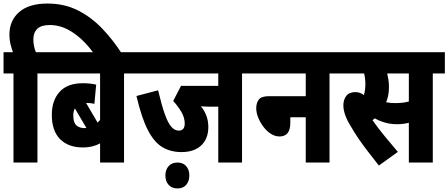

<svg xmlns="http://www.w3.org/2000/svg" viewBox="-20 -916 2527 1082"><path d="M56 -502H0V-622H53Q45 -643 39 -667.5Q33 -692 33 -721Q33 -800 88 -848Q143 -896 247 -896Q343 -896 419 -857.5Q495 -819 556 -755Q617 -691 666 -615H509Q456 -688 392.5 -731.5Q329 -775 261 -775Q212 -775 190 -753.5Q168 -732 168 -694Q168 -673 172 -655Q176 -637 182 -622H259V-502H191V0H56Z M747 -502H679V0H544V-108Q502 -85 448 -85Q365 -85 318.5 -132Q272 -179 272 -268Q272 -350 316 -398.5Q360 -447 447 -447Q488 -447 522 -439L512 -331Q491 -336 465 -336L530 -225Q537 -232 544 -240V-502H247V-622H747ZM393 -265Q393 -225 410.5 -209.5Q428 -194 457 -194Q462 -194 467 -195L402 -305Q393 -289 393 -265Z M1344 -502V0H1210V-315H1160Q1150 -315 1137.5 -315.5Q1125 -316 1112 -317Q1154 -267 1154 -200Q1154 -135 1114.5 -97Q1075 -59 1002 -59Q942 -59 895.5 -86.5Q849 -114 813.5 -182.5Q778 -251 749 -375L871 -407Q891 -323 908.5 -273.5Q926 -224 945 -202Q964 -180 987 -180Q1021 -180 1021 -220Q1021 -253 1002 -285.5Q983 -318 956 -347L1000 -432H1210V-502H735V-622H1413V-502ZM912 73Q912 41 930 20.5Q948 0 980 0Q1012 0 1029.5 20.5Q1047 41 1047 73Q1047 105 1029.5 125.5Q1012 146 980 146Q948 146 930 125.5Q912 105 912 73Z M1401 -622H1905V-502H1837V0H1703V-255H1616V-223Q1616 -147 1555 -147Q1530 -147 1506.5 -162Q1483 -177 1464.5 -201.5Q1446 -226 1435 -253.5Q1424 -281 1424 -306Q1424 -336 1438.5 -355Q1453 -374 1496 -374H1703V-502H1401Z M2419 -502V0H2284V-224Q2267 -220 2250 -218Q2233 -216 2218 -216Q2181 -216 2148.5 -225.5Q2116 -235 2093 -249Q2086 -244 2079 -239Q2108 -197 2147.5 -149Q2187 -101 2222 -60L2115 17Q2079 -29 2052 -64Q2025 -99 2002 -132.5Q1979 -166 1954 -209Q1915 -273 1915 -323Q1915 -353 1931 -375Q1947 -397 1983 -397Q2009 -397 2031 -380Q2039 -409 2039 -441Q2039 -474 2032 -502H1893V-622H2487V-502ZM2205 -335Q2229 -335 2247 -337Q2265 -339 2284 -344V-502H2162Q2166 -486 2169 -466.5Q2172 -447 2172 -425Q2172 -399 2167.5 -377.5Q2163 -356 2156 -340Q2179 -335 2205 -335Z"/></svg>

Font: Noto Sans ExtraCondensed ExtraBold
Style: Italic
Weight: 800
Width: 2
Italic angle: -12°
Designer: Monotype Design Team
Foundry: Monotype Imaging Inc.
Version: Version 2.013; ttfautohint (v1.8.4.7-5d5b)